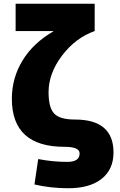

<svg xmlns="http://www.w3.org/2000/svg" viewBox="-20 -770 636 1020"><path d="M263 -603V-605H63V-750H483V-605Q381 -569 309.5 -474.5Q238 -380 238 -280Q238 -198 268 -166.5Q298 -135 378 -135Q583 -135 583 40Q583 130 520 180Q457 230 343 230Q248 230 163 210L183 75Q260 90 338 90Q403 90 403 45Q403 10 323 10Q43 10 43 -245Q43 -356 100 -449Q157 -542 263 -603Z"/></svg>

Font: Mplus 1p Black
Style: Regular
Weight: 900
Version: Version 1.061